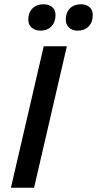

<svg xmlns="http://www.w3.org/2000/svg" viewBox="-20 -876 453 896"><path d="M342 -733Q318 -733 302.5 -747Q287 -761 287 -784Q287 -817 306 -836.5Q325 -856 358 -856Q382 -856 397.5 -843Q413 -830 413 -806Q413 -773 394 -753Q375 -733 342 -733ZM169 -733Q144 -733 128 -747Q112 -761 112 -784Q112 -817 131.5 -836.5Q151 -856 183 -856Q208 -856 223.5 -843Q239 -830 239 -806Q239 -773 220 -753Q201 -733 169 -733ZM292 -660 139 0H31L184 -660Z"/></svg>

Font: Kantumruy Pro Medium
Style: Italic
Weight: 500
Italic angle: -13°
Designer: Sovichet Tep
Foundry: Sovichet Tep
Version: Version 1.002